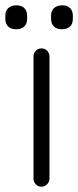

<svg xmlns="http://www.w3.org/2000/svg" viewBox="-49 -702 294 722"><path d="M137 -30Q137 -18 128 -9Q119 0 107 0Q94 0 85.5 -9Q77 -18 77 -30V-490Q77 -502 85.5 -511Q94 -520 107 -520Q120 -520 128.5 -511Q137 -502 137 -490ZM184 -592Q164 -592 153.5 -602.5Q143 -613 143 -632V-642Q143 -661 154 -671.5Q165 -682 185 -682Q204 -682 214.5 -671.5Q225 -661 225 -642V-632Q225 -612 214 -602Q203 -592 184 -592ZM12 -592Q-8 -592 -18.5 -602.5Q-29 -613 -29 -632V-642Q-29 -661 -18 -671.5Q-7 -682 12 -682Q32 -682 42.5 -671.5Q53 -661 53 -642V-632Q53 -612 42 -602Q31 -592 12 -592Z"/></svg>

Font: Quicksand Light
Style: Regular
Weight: 400
Version: Version 3.004